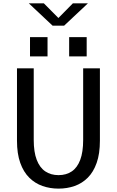

<svg xmlns="http://www.w3.org/2000/svg" viewBox="-20 -1104 690 1135"><path d="M326 11Q275.8 11 231.4 -4.5Q186.9 -20 153 -53.6Q119 -87.2 99.7 -141.3Q80.4 -195.4 80.4 -272V-700H179.4V-276.6Q179.4 -204.9 197.2 -158.9Q214.9 -112.9 247.8 -90.8Q280.6 -68.7 326 -68.7Q371.7 -68.7 404.3 -90.8Q436.9 -112.9 454.2 -158.9Q471.6 -204.9 471.6 -276.6V-700H570.6V-272Q570.6 -195.4 551.5 -141.3Q532.5 -87.2 498.9 -53.6Q465.3 -20 421 -4.5Q376.7 11 326 11ZM157.4 -884.3H261V-770.7H157.4ZM388.8 -884.3H492.4V-770.7H388.8ZM150.4 -1084.2H239.3L325.3 -997.6L410.7 -1084.2H499.6L358.9 -952.1H291.1Z"/></svg>

Font: Trispace Thin
Style: Regular
Weight: 100
Designer: Tyler Finck
Foundry: Etcetera Type Company
Version: Version 1.210